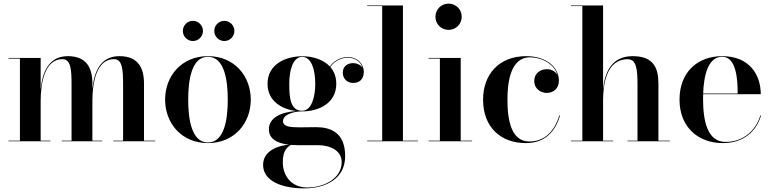

<svg xmlns="http://www.w3.org/2000/svg" viewBox="-20 -780 4259 1060"><path d="M27 -3.5V0H258.5V-3.5H204.5V-223.5C204.5 -316 225 -453.5 324.5 -453.5C371 -453.5 375 -396.5 375 -312.5V-3.5H321V0H544V-3.5H490V-223.5C490 -316 509.5 -453.5 609.5 -453.5C655.5 -453.5 659.5 -396.5 659.5 -312.5V-3.5H605.5V0H837.5V-3.5H775V-319C775 -406 742 -470 639 -470C530 -470 498.5 -375.5 490 -288V-319C490 -406 457 -470 354.5 -470C245 -470 213 -374 204.5 -286V-460H27V-456.5H90V-3.5Z M1163 -609C1163 -578.5 1188 -553.5 1218.5 -553.5C1249 -553.5 1274 -578.5 1274 -609C1274 -640 1249 -665 1218.5 -665C1188 -665 1163 -640 1163 -609ZM989.5 -609C989.5 -578.5 1014.5 -553.5 1045 -553.5C1075.5 -553.5 1100.5 -578.5 1100.5 -609C1100.5 -640 1075.5 -665 1045 -665C1014.5 -665 989.5 -640 989.5 -609ZM891.5 -230C891.5 -100 982 10 1128 10C1274 10 1364.5 -100 1364.5 -230C1364.5 -360 1274 -470 1128 -470C982 -470 891.5 -360 891.5 -230ZM1019 -230C1019 -336.5 1037 -466.5 1128 -466.5C1219.5 -466.5 1237.5 -336.5 1237.5 -230C1237.5 -123.5 1219.5 6.5 1128 6.5C1037 6.5 1019 -123.5 1019 -230Z M1464.5 -66C1464.5 -15 1507 11 1575.5 19C1527 21.5 1432.5 47.5 1432.5 130C1432.5 222 1541 260 1659 260C1781 260 1885.5 205 1885.5 82C1885.5 -53.5 1799 -78 1724 -78C1695.5 -78 1671.5 -77 1636.5 -77C1582 -77 1542.5 -80.5 1542.5 -111C1542.5 -148 1599.5 -163 1640 -165C1643 -165 1646 -165 1648.5 -165C1736 -165 1836.5 -207 1836.5 -317.5C1836.5 -357 1823.5 -387.5 1803.5 -410.5C1831 -448.5 1870 -461.5 1900.5 -461.5C1945 -461.5 1973 -435 1982 -405C1971.5 -422.5 1949.5 -431.5 1929.5 -431.5C1901.5 -431.5 1872.5 -416 1872.5 -379C1872.5 -342 1900.5 -322 1929.5 -322C1958 -322 1988.5 -337 1988.5 -383.5C1988.5 -424 1956.5 -465 1900 -465C1870 -465 1829.5 -452 1801 -413C1764 -453 1703.5 -469.5 1648.5 -469.5C1561.5 -469.5 1457 -428 1457 -317.5C1457 -221 1537 -176.5 1615 -167C1534 -161 1464.5 -132 1464.5 -66ZM1577 -317.5C1577 -395.5 1598.5 -466 1648.5 -466C1699 -466 1720.5 -395.5 1720.5 -317.5C1720.5 -242.5 1699 -168.5 1648.5 -168.5C1582 -168.5 1577 -242.5 1577 -317.5ZM1541.5 118C1541.5 74 1549 42.5 1585 20C1597 21 1610.5 21.5 1624 21.5H1735.5C1800.5 21.5 1866.5 49.5 1866.5 115C1866.5 202 1774 255 1676.5 255C1582 255 1541.5 183 1541.5 118Z M2007 -3.5V0H2287.5V-3.5H2204.5V-750H2007V-746.5H2090V-3.5Z M2384 -687.5C2384 -647 2416 -615 2456.5 -615C2497 -615 2529 -647 2529 -687.5C2529 -728 2497 -760 2456.5 -760C2416 -760 2384 -728 2384 -687.5ZM2346 -3.5V0H2586.5V-3.5H2523.5V-460H2346V-456.5H2408.5V-3.5Z M3072 -142.5H3068C3042 -58 2989 1 2902.5 1C2802.5 1 2781.5 -115.5 2781.5 -230C2781.5 -324 2797.5 -463.5 2906 -463.5C2970 -463.5 3040.5 -428 3058 -364.5C3047 -386.5 3024 -398 2999 -398C2962.5 -398 2929.5 -374.5 2929.5 -333.5C2929.5 -287 2968 -267 2999 -267C3036 -267 3065.5 -292 3065.5 -334.5C3065.5 -410 2995 -470 2885.5 -470C2732 -470 2647 -366.5 2647 -230C2647 -74 2748.5 10 2882 10C2989.5 10 3046 -54 3072 -142.5Z M3132 -3.5V0H3365V-3.5H3309.5V-223C3309.5 -312.5 3326.5 -453 3445.5 -453C3494 -453 3499.5 -396.5 3499.5 -312.5V-3.5H3444.5V0H3678V-3.5H3615V-319C3615 -406 3587 -470 3473 -470C3352.5 -470 3318.5 -375 3309.5 -287V-750H3132V-746.5H3195V-3.5Z M4181.5 -142H4177.5C4152.5 -60 4084.5 3.5 3986 3.5C3884.5 3.5 3861.5 -113.5 3861.5 -235C3861.5 -243.5 3861.5 -252 3862 -260H4180C4180 -369 4116 -470 3967.5 -470C3831.5 -470 3731.5 -382.5 3731.5 -230C3731.5 -77.5 3835 10 3970.5 10C4086.5 10 4155.5 -55.5 4181.5 -142ZM3967.5 -466.5C4043.5 -466.5 4053 -346 4052.5 -263.5H3862C3865.5 -368 3890.5 -466.5 3967.5 -466.5Z"/></svg>

Font: Bodoni* 48pt Medium
Style: Regular
Weight: 500
Version: Version 2.3